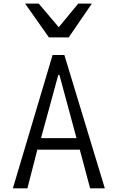

<svg xmlns="http://www.w3.org/2000/svg" viewBox="-20 -1024 640 1044"><path d="M266 -725H330L550 0H470L414 -210H183L129 0H50ZM396 -273 303 -617H297L203 -273ZM116.5 -1004.5H190.5L299.5 -876L405.5 -1004.5H479.5L353.5 -820.5H246Z"/></svg>

Font: JuliaMono Light
Style: Regular
Weight: 300
Monospace: yes
Designer: cormullion
Foundry: corm
Version: Version 0.054; ttfautohint (v1.8.4)